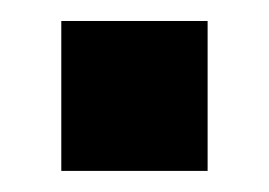

<svg xmlns="http://www.w3.org/2000/svg" viewBox="-20 -370 255 182"><path d="M176.8 -350.1V-208H38.1V-350.1Z"/></svg>

Font: D-DIN-PRO
Style: Bold
Weight: 700
Designer: Charles Nix
Foundry: Datto Inc.
Version: Version 1.000;hotconv 1.0.109;makeotfexe 2.5.65596